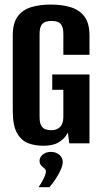

<svg xmlns="http://www.w3.org/2000/svg" viewBox="-20 -618 438 828"><path d="M165.5 10.6Q132.3 10.6 102.5 -0.1Q72.7 -10.8 53.8 -43.5Q35 -76.3 35 -140.8V-464.9Q35 -517.5 55.7 -546.3Q76.4 -575.2 113.4 -586.7Q150.3 -598.3 199.2 -598.3Q248 -598.3 285.7 -586.6Q323.4 -574.9 344.6 -546Q365.9 -517.1 365.9 -464.9V-381.6H253.2V-470.8Q253.2 -495.2 246.6 -507.4Q239.9 -519.6 228.7 -523.7Q217.5 -527.8 202 -527.8Q187.4 -527.8 175.7 -523.7Q164 -519.6 157.3 -507.4Q150.7 -495.2 150.7 -470.8V-113.5Q150.7 -89.8 157.3 -77.2Q164 -64.6 175.7 -60.5Q187.4 -56.5 202 -56.5Q224.7 -56.5 239 -70.4Q253.2 -84.4 253.2 -113.5V-230.6H205.3V-297H365.9V0H278.6L272.9 -46.3Q271.3 -43.4 269.4 -40.4Q267.5 -37.4 265.9 -35.1Q255.7 -18.2 232.2 -3.8Q208.7 10.6 165.5 10.6ZM146.4 189.4Q160.8 167.9 169.3 150Q177.9 132.1 177.9 120.5Q177.9 113.1 171 107.9Q164 102.7 157.3 95.3Q150.6 87.9 150.6 75.1Q150.6 60.6 164.3 48.8Q178 37 199.3 37Q221.9 37 236.3 49.8Q250.6 62.5 250.6 81.5Q250.6 94.9 241.5 114.8Q232.5 134.8 219.5 154.5Q206.5 174.3 192.8 189.4Z"/></svg>

Font: Alumni Sans Thin
Style: Regular
Weight: 100
Designer: Robert E. Leuschke
Foundry: Robert E. Leuschke
Version: Version 1.018